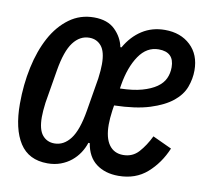

<svg xmlns="http://www.w3.org/2000/svg" viewBox="-65 -600 737 683"><g transform="rotate(10 303.0 -258.0)"><path d="M404 12Q356 12 324 -12Q292 -36 284 -85H279Q273 -66 261.5 -48.5Q250 -31 233.5 -17.5Q217 -4 195.5 4Q174 12 148 12Q80 12 47.5 -38.5Q15 -89 15 -180Q15 -249 28.5 -312Q42 -375 68 -423Q94 -471 133 -499.5Q172 -528 222 -528Q271 -528 298 -501.5Q325 -475 332 -440H336Q360 -482 396 -505Q432 -528 478 -528Q535 -528 570.5 -494.5Q606 -461 606 -404Q606 -374 595 -344Q584 -314 554.5 -290Q525 -266 474.5 -250Q424 -234 346 -232L343 -213Q341 -199 340 -185.5Q339 -172 339 -162Q339 -114 357 -89Q375 -64 408 -64Q442 -64 464 -88.5Q486 -113 503 -148L572 -116Q549 -61 507.5 -24.5Q466 12 404 12ZM160 -62Q194 -62 218 -93.5Q242 -125 254 -197L274 -317Q276 -332 277 -345.5Q278 -359 278 -369Q278 -414 261.5 -434Q245 -454 218 -454Q184 -454 160 -422.5Q136 -391 124 -319L104 -199Q102 -184 101 -170.5Q100 -157 100 -147Q100 -102 116.5 -82Q133 -62 160 -62ZM468 -456Q425 -456 397 -415Q369 -374 358 -308L356 -295Q403 -296 435 -305Q467 -314 487 -328Q507 -342 515.5 -360.5Q524 -379 524 -401Q524 -456 468 -456Z"/></g></svg>

Font: IBM Plex Mono Medium
Style: Italic
Weight: 500
Italic angle: -9°
Monospace: yes
Designer: Mike Abbink, Paul van der Laan, Pieter van Rosmalen
Foundry: Bold Monday
Version: Version 2.3